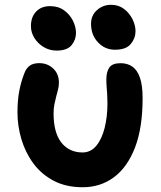

<svg xmlns="http://www.w3.org/2000/svg" viewBox="-20 -777 676 807"><path d="M327.8 10Q257.4 10 205.6 -17.3Q153.8 -44.6 120.2 -90.2Q86.6 -135.8 70 -191.7Q53.4 -247.6 53.4 -304.6Q53.4 -354.8 60.9 -394.3Q68.4 -433.8 82.6 -469.6Q90 -489.8 104.7 -500.7Q119.4 -511.6 145 -511.6Q179.8 -511.6 203.7 -488.9Q227.6 -466.2 227.6 -430.2Q227.6 -415 224.1 -401.1Q220.6 -387.2 216.4 -372Q212.2 -356.8 208.7 -338.9Q205.2 -321 205.2 -299Q205.2 -260.6 213.1 -230.3Q221 -200 236.8 -179.2Q252.6 -158.4 275.3 -147.3Q298 -136.2 326.6 -136.2Q361.6 -136.2 384.9 -164.5Q408.2 -192.8 419.9 -239.7Q431.6 -286.6 431.6 -342.4Q431.6 -364.4 430.5 -381.1Q429.4 -397.8 428.2 -412.3Q427 -426.8 427 -442.8Q427 -475.4 439.7 -493.4Q452.4 -511.4 486.8 -511.4Q516.4 -511.4 537 -496.6Q557.6 -481.8 568.5 -449.5Q579.4 -417.2 579.4 -364.2Q579.4 -239.4 547.3 -156.5Q515.2 -73.6 458.6 -31.8Q402 10 327.8 10ZM463.2 -568Q421 -568 391.8 -599.1Q362.6 -630.2 362.6 -677Q362.6 -712 387.5 -734.4Q412.4 -756.8 447 -756.8Q478.8 -756.8 501.6 -739.2Q524.4 -721.6 537 -696.1Q549.6 -670.6 549.6 -645.6Q549.6 -616.8 529.9 -592.4Q510.2 -568 463.2 -568ZM217.8 -564.4Q188.2 -564.4 163.6 -579.2Q139 -594 124.5 -617.4Q110 -640.8 110 -667.2Q110 -705.4 131.8 -728.3Q153.6 -751.2 190.4 -751.2Q225.2 -751.2 249.4 -733.6Q273.6 -716 286.5 -690Q299.4 -664 299.4 -638.6Q299.4 -609.8 280.8 -587.1Q262.2 -564.4 217.8 -564.4Z"/></svg>

Font: Shantell Sans Light
Style: Regular
Weight: 300
Designer: Stephen Nixon, Anya Danilova, Shantell Martin
Foundry: Arrow Type
Version: Version 1.011;[c5ecc13dd]